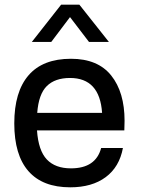

<svg xmlns="http://www.w3.org/2000/svg" viewBox="-20 -786 602 820"><path d="M283 -535Q398 -535 455 -463.5Q512 -392 512 -270Q512 -244 511 -229H138Q144 -143 180 -105Q216 -67 283 -67Q389 -67 412 -154H505Q490 -73 431.5 -29.5Q373 14 280 14Q162 14 101.5 -55Q41 -124 41 -259Q41 -394 102 -464.5Q163 -535 283 -535ZM116 -607 241 -766H319L445 -607H360L279 -713L199 -607ZM139 -304H416Q406 -453 279 -453Q215 -453 180 -418.5Q145 -384 139 -304Z"/></svg>

Font: Nacelle
Style: Regular
Weight: 400
Designer: Sora Sagano
Foundry: Sora Sagano
Version: Version 1.000;FEAKit 1.0